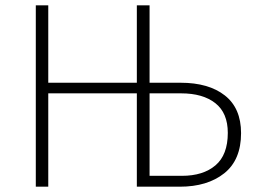

<svg xmlns="http://www.w3.org/2000/svg" viewBox="-20 -704 968 724"><path d="M889 -202Q889 -101 825.5 -50.5Q762 0 658 0H496V-352H162V0H115V-684H162V-392H496V-684H544V-392H661Q767 -392 828 -344Q889 -296 889 -202ZM839 -203Q839 -278 792 -315Q745 -352 663 -352H544V-41H666Q746 -41 792.5 -80.5Q839 -120 839 -203Z"/></svg>

Font: FiraGO ExtraLight
Style: Regular
Weight: 200
Designer: bBox Type
Foundry: bBox Type GmbH
Version: Version 1.001